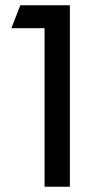

<svg xmlns="http://www.w3.org/2000/svg" viewBox="-20 -708 370 728"><path d="M57 -688H245V0H149V-601H23Z"/></svg>

Font: Roundo Medium
Style: Regular
Weight: 500
Designer: Namrata Goyal (Gurmukhi), Shiva Nallaperumal (Latin)
Foundry: Indian Type Foundry
Version: Version 1.000;PS 1.0;hotconv 1.0.88;makeotf.lib2.5.647800